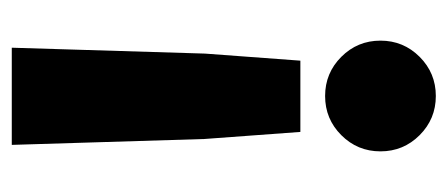

<svg xmlns="http://www.w3.org/2000/svg" viewBox="-237 -516 760 326"><g transform="rotate(-90 143.0 -353.0)"><path d="M60 -713H225L215 -385L203 -223H82L70 -386ZM143 7Q104 7 76.5 -20.5Q49 -48 49 -87Q49 -126 76.5 -153.5Q104 -181 143 -181Q182 -181 209.5 -153.5Q237 -126 237 -87Q237 -48 209.5 -20.5Q182 7 143 7Z"/></g></svg>

Font: Gabarito
Style: Bold
Weight: 700
Designer: Leandro Assis / Alvaro Franca / Felipe Casaprima
Foundry: Naipe Foundry
Version: Version 1.000